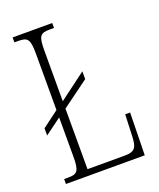

<svg xmlns="http://www.w3.org/2000/svg" viewBox="-134 -797 727 879"><g transform="rotate(-20 229.5 -357.0)"><path d="M34 0H418L422 -207H398L394 -104C392 -49 383 -30 332 -30H150V-325L281 -421V-459L150 -361V-606C150 -679 159 -690 207 -690H227V-714H34V-690H52C99 -690 109 -679 109 -605V-333L29 -273V-238L109 -297V-108C109 -35 99 -24 53 -24H34Z"/></g></svg>

Font: Noto Serif Georgian ExtraCondensed ExtraLight
Style: Regular
Weight: 200
Width: 2
Designer: Monotype Design Team, Akaki Razmadze
Foundry: Google LLC
Version: Version 2.003